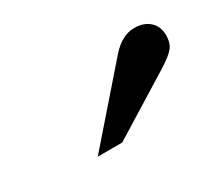

<svg xmlns="http://www.w3.org/2000/svg" viewBox="-51 -811 436 381"><g transform="rotate(-30 166.5 -620.5)"><path d="M86 -528 223 -685Q248 -713 276 -713Q298 -713 311 -701Q324 -689 324 -669Q324 -652 316 -641.5Q308 -631 284 -616L142 -528Z"/></g></svg>

Font: STIX
Style: Bold
Weight: 700
Designer: MicroPress Inc., with final additions and corrections provided by Coen Hoffman, Elsevier (retired)
Version: Version 1.1.1